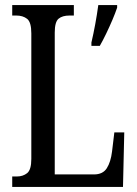

<svg xmlns="http://www.w3.org/2000/svg" viewBox="-20 -734 538 754"><path d="M28 0V-41H47Q70 -41 86.5 -54Q103 -67 103 -110V-603Q103 -647 86.5 -660Q70 -673 44 -673H28V-714H270V-673H253Q225 -673 210 -660.5Q195 -648 195 -606V-49H349Q384 -49 399.5 -73.5Q415 -98 420 -139L429 -214H468L463 0ZM339 -567Q347 -601 354 -639Q361 -677 366 -714H440V-704Q433 -683 421.5 -656Q410 -629 397 -602Q384 -575 372 -554H339Z"/></svg>

Font: Noto Serif Hebrew ExtraCondensed
Style: Regular
Weight: 400
Width: 2
Designer: Monotype Design Team
Foundry: Monotype Imaging Inc.
Version: Version 2.004; ttfautohint (v1.8.4.7-5d5b)